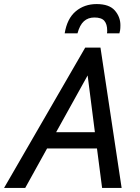

<svg xmlns="http://www.w3.org/2000/svg" viewBox="-70 -924 688 944"><path d="M-50 0 349 -690H424L528 0H432L405 -208L452 -194H116L183 -233L54 0ZM196 -256 161 -274H442L400 -247L355 -599L383 -593ZM522 -800Q522 -784 520.5 -775Q519 -766 517 -760H456Q457 -766 457 -768.5Q457 -771 457 -774Q457 -805 443 -821.5Q429 -838 394 -838Q363 -838 342.5 -819.5Q322 -801 311 -760H248Q260 -833 302.5 -868.5Q345 -904 405 -904Q467 -904 494.5 -872.5Q522 -841 522 -800Z"/></svg>

Font: Radio Canada
Style: Italic
Weight: 400
Italic angle: -12°
Designer: Charles Daoud, Etienne Aubert Bonn, Alexandre Saumier Demers, Jacques Le Bailly
Foundry: Radio-Canada
Version: Version 2.104;gftools[0.9.28.dev5+ged2979d]